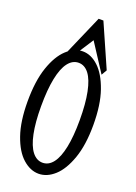

<svg xmlns="http://www.w3.org/2000/svg" viewBox="-152 -824 628 888"><g transform="rotate(20 162.0 -379.5)"><path d="M156.7 4.4Q115.7 4.4 78.6 -28.6Q41.5 -61.5 18.3 -128.2Q-4.9 -194.8 -4.9 -293.5Q-4.9 -393.6 18.3 -461.4Q41.5 -529.3 78.6 -563.5Q115.7 -597.7 156.7 -597.7Q197.8 -597.7 234.4 -563.5Q271 -529.3 294.7 -461.4Q318.4 -393.6 318.4 -293.5Q318.4 -195.3 294.7 -128.4Q271 -61.5 234.4 -28.6Q197.8 4.4 156.7 4.4ZM156.7 -49.8Q186.5 -49.8 207.8 -77.4Q229 -105 240.2 -159.2Q251.5 -213.4 251.5 -293.5Q251.5 -375 240.2 -430.4Q229 -485.8 207.8 -513.7Q186.5 -541.5 156.7 -541.5Q127 -541.5 105.5 -513.7Q84 -485.8 72.8 -430.4Q61.5 -375 61.5 -293.5Q61.5 -213.4 72.8 -159.2Q84 -105 105.5 -77.4Q127 -49.8 156.7 -49.8ZM274.4 -525.9 155.8 -708.5H214.8L96.7 -525.9L81.1 -552.7L173.3 -764.2H196.8L290 -552.7Z"/></g></svg>

Font: Scarab Serif
Style: Condensed
Weight: 400
Designer: John Roberts
Foundry: Scarab
Version: 1.0